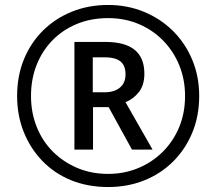

<svg xmlns="http://www.w3.org/2000/svg" viewBox="-20 -744 871 774"><path d="M280 -141V-575H404Q484 -575 523 -543Q562 -511 562 -447Q562 -401 540 -373Q518 -345 486 -332L595 -141H512L418 -312H355V-141ZM402 -372Q441 -372 463.5 -391Q486 -410 486 -444Q486 -480 465.5 -496.5Q445 -513 401 -513H354V-372ZM416 10Q334 10 266.5 -17.5Q199 -45 150.5 -95.5Q102 -146 75.5 -212.5Q49 -279 49 -357Q49 -438 76.5 -505Q104 -572 153.5 -621Q203 -670 270 -697Q337 -724 416 -724Q493 -724 560 -696.5Q627 -669 677 -619.5Q727 -570 755 -503Q783 -436 783 -357Q783 -277 755.5 -210Q728 -143 678.5 -93.5Q629 -44 562 -17Q495 10 416 10ZM416 -43Q481 -43 537.5 -66.5Q594 -90 636.5 -132.5Q679 -175 702.5 -232Q726 -289 726 -357Q726 -423 703 -480Q680 -537 638 -580Q596 -623 539.5 -647Q483 -671 416 -671Q347 -671 290 -647.5Q233 -624 191.5 -581.5Q150 -539 127.5 -482Q105 -425 105 -357Q105 -290 128 -232.5Q151 -175 193 -133Q235 -91 291.5 -67Q348 -43 416 -43Z"/></svg>

Font: Noto Sans Thai SemiCondensed
Style: Regular
Weight: 400
Width: 4
Designer: Monotype Design Team
Foundry: Monotype Imaging Inc.
Version: Version 2.001